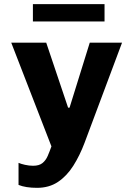

<svg xmlns="http://www.w3.org/2000/svg" viewBox="-20 -716 640 922"><path d="M158 186Q131 186 108.5 182.5Q86 179 69 172V66Q80 71 100 75.5Q120 80 139 80Q168 80 184 67Q200 54 209 33Q218 12 227 -13L34 -511H202L307 -199H314L411 -511H566L386 -30Q363 31 332 80Q301 129 258.5 157.5Q216 186 158 186ZM138 -613V-696H482V-613Z"/></svg>

Font: Chivo Mono Medium
Style: Bold
Weight: 700
Monospace: yes
Version: Version 1.008